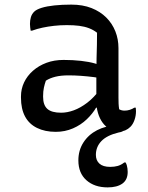

<svg xmlns="http://www.w3.org/2000/svg" viewBox="-20 -562 640 833"><path d="M494 -353Q494 -326 494 -299.5Q494 -273 494 -246Q494 -219 494 -192.5Q494 -166 494 -139Q494 -124 494.5 -112.5Q495 -101 497 -88Q502 -85 508 -83.5Q514 -82 520 -82Q532 -82 543 -85.5Q554 -89 563 -95H569Q569 -91 569.5 -88Q570 -85 570 -80Q570 -60 563.5 -41.5Q557 -23 546 -12Q536 -2 524.5 3Q513 8 500 8Q476 8 457 -2Q438 -12 425 -30Q412 -48 405 -72Q398 -96 398 -122Q398 -153 398 -186Q398 -219 398 -243Q398 -282 399 -312Q400 -342 400.5 -368Q401 -394 401 -420Q386 -432 366.5 -439.5Q347 -447 323.5 -450Q300 -453 270 -453Q241 -453 214.5 -450Q188 -447 164.5 -442Q141 -437 119 -429H113Q112 -435 111 -443Q110 -451 110 -458Q110 -474 114 -487.5Q118 -501 128 -511Q138 -521 160.5 -528Q183 -535 216 -538.5Q249 -542 289 -542Q339 -542 377 -527Q415 -512 441 -486Q467 -460 480.5 -426Q494 -392 494 -353ZM167 -142Q167 -106 185.5 -89.5Q204 -73 245 -73Q272 -73 300.5 -83.5Q329 -94 358 -116Q387 -138 414 -174L418 -95H397Q382 -69 356.5 -44.5Q331 -20 296.5 -5Q262 10 222 10Q175 10 140.5 -7Q106 -24 88.5 -57Q71 -90 71 -138V-144Q71 -176 84.5 -204.5Q98 -233 123 -255Q148 -277 181.5 -289.5Q215 -302 256 -302Q296 -302 331.5 -298Q367 -294 392.5 -286.5Q418 -279 428 -272Q434 -267 437 -259.5Q440 -252 441.5 -242Q443 -232 443 -217Q415 -224 387 -227.5Q359 -231 331.5 -233Q304 -235 277 -235Q244 -235 220 -229Q196 -223 179 -212Q174 -198 170.5 -182Q167 -166 167 -145ZM482 -18Q487 -19 495 -15.5Q503 -12 520 1Q518 4 512.5 7.5Q507 11 494 13Q444 25 420 50Q396 75 396 110Q396 134 411.5 148Q427 162 458 162Q476 162 490.5 158Q505 154 519 143H525Q529 150 530.5 156.5Q532 163 533 169Q534 175 534 184Q534 218 511 234.5Q488 251 447 251Q390 251 355 220Q320 189 320 134Q320 90 342 56Q364 22 401 3Q438 -16 482 -18Z"/></svg>

Font: Recursive Monospace Casual
Style: Regular
Weight: 400
Version: Version 1.047